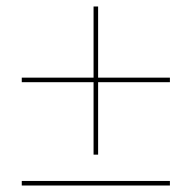

<svg xmlns="http://www.w3.org/2000/svg" viewBox="-20 -571 590 591"><path d="M47 -14H503V0H47ZM503 -318H282V-95H268V-318H47V-332H268V-551H282V-332H503Z"/></svg>

Font: Ysabeau Thin
Style: Regular
Weight: 200
Designer: Christian Thalmann (Catharsis Fonts)
Version: Version 0.003